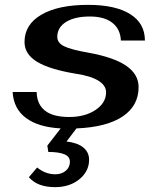

<svg xmlns="http://www.w3.org/2000/svg" viewBox="-20 -520 657 791"><path d="M551 -161Q551 -84 485 -40Q419 4 295 9L254 63Q299 68 323 87.5Q347 107 347 138Q347 186 307 218.5Q267 251 207 251Q134 251 99 210L133 170Q167 198 208 198Q234 198 251 183.5Q268 169 268 146Q268 125 245 115.5Q222 106 179 106L175 80L230 9Q138 4 87 -34Q36 -72 32 -141H131Q132 -91 165 -64.5Q198 -38 265 -38Q330 -38 373.5 -67Q417 -96 417 -140Q417 -168 385.5 -187.5Q354 -207 294 -216Q184 -234 132.5 -265.5Q81 -297 81 -347Q81 -419 150.5 -459.5Q220 -500 343 -500Q455 -500 516 -462Q577 -424 577 -353H478Q476 -400 443 -426Q410 -452 350 -452Q288 -452 252 -429.5Q216 -407 216 -368Q216 -344 243 -330Q270 -316 344 -303Q449 -284 500 -249Q551 -214 551 -161Z"/></svg>

Font: Fahkwang SemiBold
Style: Italic
Weight: 600
Italic angle: -10°
Version: Version 1.000; ttfautohint (v1.6)